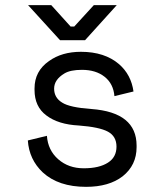

<svg xmlns="http://www.w3.org/2000/svg" viewBox="-20 -711 636 745"><path d="M221 -313Q250 -294 335 -288Q510 -275 510 -146V-140Q510 -70 456 -27Q403 14 314 14Q207 14 146 -42Q93 -92 88 -166L162 -184Q166 -128 206 -93Q246 -58 305 -58Q365 -58 399 -80Q432 -101 432 -142Q432 -182 399 -200Q366 -218 286 -224Q206 -228 160 -263Q114 -297 114 -362V-368Q114 -435 170 -474Q220 -510 294 -510Q386 -510 442 -462Q489 -421 498 -356L424 -338Q420 -386 386 -413Q352 -440 298 -440Q253 -440 230 -426Q190 -402 190 -367Q190 -332 221 -313ZM310 -555H213L89 -691H179L254 -608H268L344 -691H433Z"/></svg>

Font: Rilu
Style: Regular
Weight: 500
Designer: Alí Sinisterra
Foundry: Alí Sinisterra
Version: 0.1